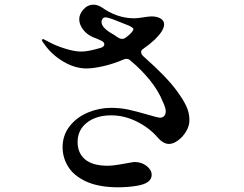

<svg xmlns="http://www.w3.org/2000/svg" viewBox="-20 -780 1040 819"><path d="M788 -268Q788 -243 774 -219.5Q760 -196 739.5 -181Q719 -166 701 -166Q688 -166 675.5 -173.5Q663 -181 654 -192Q617 -235 563.5 -261.5Q510 -288 454 -288Q391 -288 351 -257Q311 -226 311 -174Q311 -127 343 -100Q375 -73 440 -73Q459 -73 485 -77.5Q511 -82 517 -83Q549 -89 554 -89Q584 -89 605.5 -72Q627 -55 627 -34Q627 3 561 13Q524 19 480 19Q398 18 346 -6.5Q294 -31 270.5 -69.5Q247 -108 247 -152Q247 -203 277 -241.5Q307 -280 355 -300Q403 -320 454 -320Q493 -320 527.5 -312.5Q562 -305 610 -291Q653 -278 663 -278Q674 -278 680.5 -285.5Q687 -293 687 -305Q687 -320 675 -345Q656 -393 619 -438.5Q582 -484 536 -522Q529 -529 519 -529Q513 -529 507 -526Q462 -507 419.5 -497.5Q377 -488 349 -488Q299 -488 249 -518Q199 -548 169 -592Q159 -604 159 -609Q159 -613 164 -613Q166 -613 172.5 -609.5Q179 -606 185 -603Q215 -586 256.5 -573Q298 -560 326 -560Q356 -560 410 -576Q425 -581 425 -591Q425 -600 413 -606Q392 -616 375 -622Q349 -634 333.5 -655Q318 -676 318 -698Q318 -720 336 -740Q354 -760 379 -760Q395 -760 412 -750Q479 -702 552 -702Q567 -702 591 -706Q615 -710 627 -710Q650 -710 665 -701Q680 -692 680 -676Q680 -662 669 -645Q658 -628 640 -611Q620 -592 590 -571Q582 -566 582 -558Q582 -547 597 -535Q693 -450 736 -390Q761 -356 774.5 -327.5Q788 -299 788 -268ZM485 -619Q493 -614 501 -614Q507 -614 514 -618Q526 -626 535 -635Q549 -649 549 -656V-657Q549 -659 542.5 -663.5Q536 -668 529 -671Q523 -673 482.5 -689.5Q442 -706 430 -706Q422 -706 417.5 -699.5Q413 -693 413 -687Q413 -674 424 -662Q435 -650 447 -643Q468 -631 485 -619Z"/></svg>

Font: Shippori Mincho B1 SemiBold
Style: Regular
Weight: 600
Designer: FONTDASU
Foundry: FONTDASU / Google Inc. / but / Adobe
Version: Version 3.110; ttfautohint (v1.8.3)